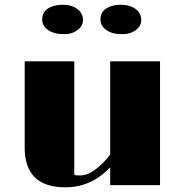

<svg xmlns="http://www.w3.org/2000/svg" viewBox="-20 -780 769 809"><path d="M255.4 9.3Q84 9.3 84 -158.2V-521.5H293V-43.5Q297.9 -41 305.2 -41H321.3Q360.4 -41 414.1 -93.8Q430.2 -109.9 444.3 -128.9V-521.5H654.3V0H444.3V-75.2Q364.7 9.3 255.4 9.3ZM426.8 -654.3Q403.3 -671.4 403.3 -698.2Q403.3 -740.7 451.2 -754.9Q467.8 -759.8 489.3 -759.8Q510.7 -759.8 526.6 -754.6Q542.5 -749.5 553.2 -740.7Q575.2 -722.7 575.2 -696.3Q575.2 -669.9 552 -653.1Q528.8 -636.2 499 -636.2Q469.2 -636.2 453.6 -641.1Q438 -646 426.8 -654.3ZM181.6 -654.3Q157.7 -671.4 157.7 -698.2Q157.7 -740.7 206.1 -754.9Q222.2 -759.8 243.9 -759.8Q265.6 -759.8 281.2 -754.6Q296.9 -749.5 307.6 -740.7Q329.6 -722.7 329.6 -696.3Q329.6 -669.9 306.6 -653.1Q283.7 -636.2 253.9 -636.2Q224.1 -636.2 208.5 -641.1Q192.9 -646 181.6 -654.3Z"/></svg>

Font: Limelight
Style: Regular
Weight: 400
Designer: Nicole Fally
Foundry: Nicole Fally
Version: Version 1.002